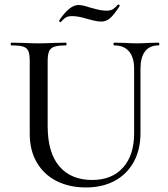

<svg xmlns="http://www.w3.org/2000/svg" viewBox="-20 -813 740 846"><path d="M483 -613Q480 -613 480 -619Q480 -625 483 -625L528 -624Q564 -622 585 -622Q605 -622 637 -624L679 -625Q682 -625 682 -619Q682 -613 679 -613Q639 -613 619 -586.5Q599 -560 599 -510V-227Q599 -153 569 -99Q539 -45 485 -16Q431 13 359 13Q285 13 229 -15.5Q173 -44 142 -97.5Q111 -151 111 -223V-544Q111 -574 105 -588Q99 -602 82.5 -607.5Q66 -613 30 -613Q27 -613 27 -619Q27 -625 30 -625L80 -624Q124 -622 150 -622Q178 -622 222 -624L271 -625Q273 -625 273 -619Q273 -613 271 -613Q236 -613 219 -607Q202 -601 196 -586.5Q190 -572 190 -542V-258Q190 -140 241.5 -80Q293 -20 386 -20Q473 -20 522 -74.5Q571 -129 571 -226V-510Q571 -560 548.5 -586.5Q526 -613 483 -613ZM500 -793H501Q504 -793 506.5 -790.5Q509 -788 507 -786Q481 -746 464 -732Q447 -718 427 -718Q410 -718 390.5 -723Q371 -728 367 -729Q326 -742 298 -742Q281 -742 272 -737Q263 -732 256.5 -725Q250 -718 248 -716L246 -715Q244 -715 242 -718Q240 -721 241 -723Q286 -791 326 -791Q343 -791 376 -780Q381 -779 404.5 -772.5Q428 -766 450 -766Q467 -766 477.5 -772.5Q488 -779 500 -793Z"/></svg>

Font: Cormorant SC Medium
Style: Regular
Weight: 500
Designer: Christian Thalmann (Catharsis Fonts)
Version: Version 3.000